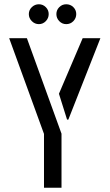

<svg xmlns="http://www.w3.org/2000/svg" viewBox="-20 -879 513 899"><path d="M290 -766Q271 -766 257.5 -780Q244 -794 244 -813Q244 -832 257.5 -845.5Q271 -859 290 -859Q310 -859 323.5 -845.5Q337 -832 337 -813Q337 -794 323.5 -780Q310 -766 290 -766ZM162 -766Q143 -766 129 -780Q115 -794 115 -813Q115 -832 129 -845.5Q143 -859 162 -859Q181 -859 194.5 -845.5Q208 -832 208 -813Q208 -794 194.5 -780Q181 -766 162 -766ZM186 0V-252L23 -700H106L268 -253V0ZM294 -319 256 -440 367 -700H450L300 -319Z"/></svg>

Font: Stick No Bills
Style: Regular
Weight: 400
Version: Version 2.000